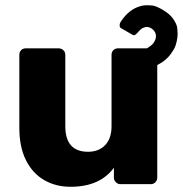

<svg xmlns="http://www.w3.org/2000/svg" viewBox="-20 -705 700 735"><path d="M250 10Q193 10 148.5 -16Q104 -42 79 -92.5Q54 -143 54 -216V-495Q54 -506 61 -513Q68 -520 79 -520H204Q215 -520 222.5 -513Q230 -506 230 -495V-222Q230 -124 317 -124Q358 -124 382.5 -149.5Q407 -175 407 -222V-495Q407 -506 414 -513Q421 -520 432 -520H542Q548 -523 553 -527Q564 -534 570 -544Q576 -555 576.5 -560.5Q577 -566 577 -567Q577 -576 572 -584Q567 -592 560 -596Q550 -602 542 -602Q537 -602 528 -598.5Q519 -595 505 -578Q500 -573 497 -571.5Q494 -570 493 -570Q490 -570 487 -572L442 -598Q439 -600 438.5 -603.5Q438 -607 438 -608Q438 -613 440 -618Q452 -638 468.5 -653.5Q485 -669 504.5 -677Q524 -685 543 -685Q548 -685 562 -684Q576 -683 602 -668Q630 -652 643.5 -632Q657 -612 658.5 -598Q660 -584 660 -576Q660 -563 656.5 -546.5Q653 -530 646 -517Q635 -498 623 -485.5Q611 -473 598 -465Q590 -460 582 -456V-25Q582 -15 575 -7.5Q568 0 557 0H441Q431 0 423.5 -7.5Q416 -15 416 -25V-63Q390 -27 348.5 -8.5Q307 10 250 10Z"/></svg>

Font: DVN-Rubik
Style: Bold
Weight: 700
Designer: Hubert and Fischer
Foundry: Hubert & Fischer
Version: Version 2.102